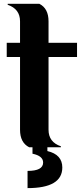

<svg xmlns="http://www.w3.org/2000/svg" viewBox="-20 -757 421 987"><path d="M129.9 0Q83 -23.9 83 -89.8V-463.9H14.6V-537.1H83V-647.5Q83 -710.9 19.5 -732.4V-737.3H182.6Q229.5 -713.4 229.5 -647.5V-537.1H376V-463.9H229.5V-89.8Q229.5 -26.4 293 -4.9V0H223.6V19.5Q300.3 37.6 300.3 104Q300.3 210 121.6 210V121.6Q201.7 121.6 201.7 78.6Q201.7 44.4 147 33.2V0Z"/></svg>

Font: Berenika
Style: Bold
Weight: 700
Designer: Wojciech Kalinowski "wmk69" (wmk69@o2.pl)
Foundry: Wojciech Kalinowski "wmk69" (wmk69@o2.pl)
Version: Version 3.1.0; 2021-05-14